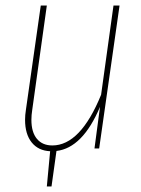

<svg xmlns="http://www.w3.org/2000/svg" viewBox="-20 -539 513 697"><path d="M414 -519 340 0H323L343 -151Q280 -2 185 9L167 138H150L162 10Q119 8 95 -22Q71 -52 71 -104Q71 -121 74 -140L128 -519H150L97 -140Q94 -121 94 -104Q94 -59 114 -35Q134 -11 170 -11Q272 -11 347 -195L392 -519Z"/></svg>

Font: Fira Sans Extra Condensed Thin
Style: Italic
Weight: 250
Width: 3
Italic angle: -8°
Designer: Carrois Corporate & Edenspiekermann AG
Foundry: Carrois Corporate GbR & Edenspiekermann AG
Version: Version 4.203